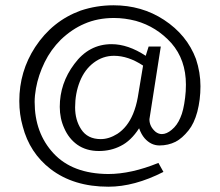

<svg xmlns="http://www.w3.org/2000/svg" viewBox="-20 -602 830 726"><path d="M521 -354Q465 -391 411 -391Q369 -391 334.5 -365Q300 -339 282 -294Q264 -249 264 -196Q264 -148 287 -113Q311 -76 361 -76Q392 -76 424 -96Q462 -121 483 -171Q495 -200 501 -234ZM436 -50Q399 -31 354 -31Q306 -31 272 -55Q240 -78 223 -117Q206 -154 206 -198Q206 -287 261 -360Q316 -435 402 -435Q464 -435 531 -391L542 -426H588L545 -151Q545 -123 569 -103Q580 -95 592 -95Q610 -95 629 -111Q650 -128 662 -157Q674 -183 680 -233Q683 -256 683 -282Q683 -376 628 -439Q572 -501 494 -523Q452 -534 411 -534Q349 -534 299 -512Q252 -492 210 -452Q172 -414 149 -367Q125 -318 116 -268Q111 -240 111 -217Q111 -99 182.5 -22Q254 55 389 56Q476 56 579 14L598 48Q488 104 390 104Q258 104 171 37Q92 -24 66 -124Q53 -169 53 -220Q53 -332 113 -424Q178 -523 285 -562Q345 -582 409 -582Q516 -582 600 -527Q687 -470 721 -379Q738 -328 738 -276Q738 -225 726 -179Q714 -135 693 -109Q669 -79 644 -66Q616 -52 583 -52Q551 -52 527 -79Q514 -94 506 -117Q475 -69 436 -50Z"/></svg>

Font: Pavanam
Style: Regular
Weight: 400
Designer: Tharique Azeez
Foundry: Tharique Azeez
Version: Version 1.86; ttfautohint (v1.3) -l 8 -r 50 -G 200 -x 14 -D 